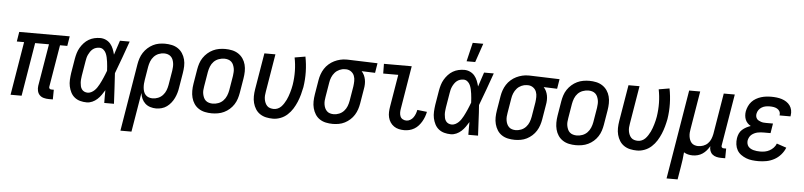

<svg xmlns="http://www.w3.org/2000/svg" viewBox="-52 -1058 6603 1576"><g transform="rotate(5 3250.0 -270.0)"><path d="M395 8H362Q340 8 319.5 2.5Q299 -3 285.5 -17Q272 -31 267.5 -51.5Q263 -72 266 -93L324 -440H210L137 0H46L119 -440H59L72 -520H488L475 -440H415L357 -93Q356 -89 357 -85Q358 -81 360.5 -78Q363 -75 367 -73.5Q371 -72 376 -72H396Z M674 8Q646 8 620 1Q594 -6 574 -22Q554 -38 542 -61.5Q530 -85 524.5 -111Q519 -137 520.5 -165Q522 -193 526 -221L546 -341Q550 -364 557 -387.5Q564 -411 576.5 -432.5Q589 -454 606.5 -473Q624 -492 645.5 -504.5Q667 -517 691 -522.5Q715 -528 739 -528Q764 -528 786.5 -517.5Q809 -507 824 -489Q839 -471 848 -448.5Q857 -426 863 -402Q873 -432 882.5 -461.5Q892 -491 902 -520H982Q958 -453 934 -385.5Q910 -318 884 -251Q889 -188 891.5 -125.5Q894 -63 898 0H818Q817 -26 817.5 -52.5Q818 -79 818 -105Q806 -85 792 -65Q778 -45 760 -28.5Q742 -12 719.5 -2Q697 8 674 8ZM675 -72Q690 -72 704.5 -79.5Q719 -87 730.5 -98Q742 -109 751 -122.5Q760 -136 767.5 -150Q775 -164 781.5 -178Q788 -192 794.5 -206.5Q801 -221 806.5 -235.5Q812 -250 818 -265Q817 -284 815.5 -302.5Q814 -321 811.5 -339Q809 -357 805 -375Q801 -393 793.5 -409Q786 -425 772 -436.5Q758 -448 739 -448Q725 -448 710.5 -443.5Q696 -439 684.5 -429.5Q673 -420 664.5 -407.5Q656 -395 650 -382Q644 -369 640.5 -355Q637 -341 635 -327L615 -207Q613 -193 611.5 -178Q610 -163 611 -148.5Q612 -134 615 -120.5Q618 -107 626 -95.5Q634 -84 647 -78Q660 -72 675 -72Z M970 215 1062 -341Q1066 -365 1074 -389.5Q1082 -414 1096.5 -436.5Q1111 -459 1131 -477Q1151 -495 1174.5 -507Q1198 -519 1223 -523.5Q1248 -528 1272 -528Q1301 -528 1329 -522Q1357 -516 1379.5 -501Q1402 -486 1417 -463Q1432 -440 1439 -413Q1446 -386 1445 -357.5Q1444 -329 1439 -299L1419 -179Q1416 -157 1409.5 -135Q1403 -113 1393 -92Q1383 -71 1368 -52Q1353 -33 1334 -19Q1315 -5 1291.5 1.5Q1268 8 1246 8Q1221 8 1197 0.5Q1173 -7 1155.5 -23Q1138 -39 1128 -61Q1118 -83 1115 -108L1061 215ZM1209 -72Q1232 -72 1254.5 -81Q1277 -90 1293.5 -108Q1310 -126 1318.5 -148Q1327 -170 1331 -193L1351 -313Q1353 -328 1354 -344Q1355 -360 1352.5 -375.5Q1350 -391 1344.5 -404.5Q1339 -418 1328 -428.5Q1317 -439 1302.5 -443.5Q1288 -448 1273 -448Q1250 -448 1227.5 -439Q1205 -430 1188.5 -412Q1172 -394 1163.5 -372Q1155 -350 1151 -327L1133 -218Q1130 -202 1129 -185Q1128 -168 1129.5 -152Q1131 -136 1136 -121Q1141 -106 1151.5 -94.5Q1162 -83 1177.5 -77.5Q1193 -72 1209 -72Z M1704 8Q1675 8 1647 2Q1619 -4 1596 -19Q1573 -34 1558 -56.5Q1543 -79 1536 -106Q1529 -133 1529 -162Q1529 -191 1534 -221L1554 -341Q1558 -365 1566 -390Q1574 -415 1589 -437.5Q1604 -460 1624.5 -478Q1645 -496 1669 -507.5Q1693 -519 1718.5 -523.5Q1744 -528 1769 -528Q1798 -528 1826 -522Q1854 -516 1877 -501Q1900 -486 1915.5 -463.5Q1931 -441 1938 -414Q1945 -387 1944.5 -358Q1944 -329 1939 -299L1919 -179Q1915 -155 1907 -130Q1899 -105 1884.5 -82.5Q1870 -60 1849.5 -42Q1829 -24 1805 -12.5Q1781 -1 1755 3.5Q1729 8 1704 8ZM1705 -72Q1728 -72 1751 -80.5Q1774 -89 1791 -106.5Q1808 -124 1817.5 -147Q1827 -170 1831 -193L1851 -313Q1853 -329 1854 -345Q1855 -361 1852 -376Q1849 -391 1843 -405Q1837 -419 1826 -429Q1815 -439 1800 -443.5Q1785 -448 1769 -448Q1746 -448 1722.5 -439.5Q1699 -431 1682 -413.5Q1665 -396 1656 -373Q1647 -350 1643 -327L1623 -207Q1620 -191 1619 -175Q1618 -159 1621 -144Q1624 -129 1630 -115Q1636 -101 1647 -91Q1658 -81 1673.5 -76.5Q1689 -72 1705 -72Z M2208 8Q2179 8 2151.5 2Q2124 -4 2101.5 -19Q2079 -34 2064.5 -57Q2050 -80 2043 -107Q2036 -134 2036.5 -162.5Q2037 -191 2042 -221L2092 -520H2183L2131 -207Q2128 -192 2127 -176Q2126 -160 2128.5 -145Q2131 -130 2137 -116Q2143 -102 2153 -91.5Q2163 -81 2178 -76.5Q2193 -72 2209 -72Q2225 -72 2241 -79Q2257 -86 2269 -98.5Q2281 -111 2290.5 -126Q2300 -141 2307.5 -156Q2315 -171 2320.5 -187Q2326 -203 2331 -219Q2336 -235 2339.5 -251Q2343 -267 2346 -283Q2355 -341 2354 -397.5Q2353 -454 2342 -508L2430 -523Q2442 -462 2443.5 -398.5Q2445 -335 2435 -271Q2429 -240 2420.5 -209Q2412 -178 2399.5 -148Q2387 -118 2369.5 -90Q2352 -62 2327 -39Q2302 -16 2270.5 -4Q2239 8 2208 8Z M2701 8Q2672 8 2644 2Q2616 -4 2593.5 -19Q2571 -34 2556.5 -57Q2542 -80 2535 -107Q2528 -134 2528.5 -162.5Q2529 -191 2534 -221L2554 -341Q2558 -365 2566.5 -389Q2575 -413 2589 -435Q2603 -457 2623.5 -475Q2644 -493 2667.5 -504.5Q2691 -516 2716 -522Q2741 -528 2765 -528H2781L3024 -520L3011 -440L2900 -444Q2913 -430 2921 -413Q2929 -396 2932.5 -377.5Q2936 -359 2935.5 -339Q2935 -319 2931 -299L2911 -179Q2907 -155 2899 -130.5Q2891 -106 2877 -83.5Q2863 -61 2843 -43Q2823 -25 2799.5 -13Q2776 -1 2750.5 3.5Q2725 8 2701 8ZM2701 -72Q2724 -72 2746.5 -81Q2769 -90 2785.5 -108Q2802 -126 2810.5 -148Q2819 -170 2823 -193L2843 -313Q2846 -335 2846.5 -357.5Q2847 -380 2839.5 -400Q2832 -420 2815 -433Q2798 -446 2776 -448H2761Q2739 -448 2717 -438Q2695 -428 2679.5 -410.5Q2664 -393 2655 -371Q2646 -349 2643 -327L2623 -207Q2620 -192 2619 -176Q2618 -160 2620.5 -144.5Q2623 -129 2629 -115.5Q2635 -102 2645.5 -91.5Q2656 -81 2671 -76.5Q2686 -72 2701 -72Z M3290 8Q3267 8 3245 3Q3223 -2 3205 -14.5Q3187 -27 3175 -45Q3163 -63 3157.5 -85Q3152 -107 3153 -130Q3154 -153 3158 -176L3202 -440H3078L3077 -520H3306L3247 -163Q3244 -147 3244.5 -131Q3245 -115 3251 -101Q3257 -87 3271 -79.5Q3285 -72 3301 -72Q3317 -72 3332.5 -81Q3348 -90 3358 -104.5Q3368 -119 3374 -135Q3380 -151 3383 -167L3463 -158Q3459 -138 3451.5 -117.5Q3444 -97 3433 -78Q3422 -59 3407 -42Q3392 -25 3372.5 -13.5Q3353 -2 3332 3Q3311 8 3290 8Z M3674 8Q3646 8 3620 1Q3594 -6 3574 -22Q3554 -38 3542 -61.5Q3530 -85 3524.5 -111Q3519 -137 3520.5 -165Q3522 -193 3526 -221L3546 -341Q3550 -364 3557 -387.5Q3564 -411 3576.5 -432.5Q3589 -454 3606.5 -473Q3624 -492 3645.5 -504.5Q3667 -517 3691 -522.5Q3715 -528 3739 -528Q3764 -528 3786.5 -517.5Q3809 -507 3824 -489Q3839 -471 3848 -448.5Q3857 -426 3863 -402Q3873 -432 3882.5 -461.5Q3892 -491 3902 -520H3982Q3958 -453 3934 -385.5Q3910 -318 3884 -251Q3889 -188 3891.5 -125.5Q3894 -63 3898 0H3818Q3817 -26 3817.5 -52.5Q3818 -79 3818 -105Q3806 -85 3792 -65Q3778 -45 3760 -28.5Q3742 -12 3719.5 -2Q3697 8 3674 8ZM3675 -72Q3690 -72 3704.5 -79.5Q3719 -87 3730.5 -98Q3742 -109 3751 -122.5Q3760 -136 3767.5 -150Q3775 -164 3781.5 -178Q3788 -192 3794.5 -206.5Q3801 -221 3806.5 -235.5Q3812 -250 3818 -265Q3817 -284 3815.5 -302.5Q3814 -321 3811.5 -339Q3809 -357 3805 -375Q3801 -393 3793.5 -409Q3786 -425 3772 -436.5Q3758 -448 3739 -448Q3725 -448 3710.5 -443.5Q3696 -439 3684.5 -429.5Q3673 -420 3664.5 -407.5Q3656 -395 3650 -382Q3644 -369 3640.5 -355Q3637 -341 3635 -327L3615 -207Q3613 -193 3611.5 -178Q3610 -163 3611 -148.5Q3612 -134 3615 -120.5Q3618 -107 3626 -95.5Q3634 -84 3647 -78Q3660 -72 3675 -72ZM3751 -600 3788 -755H3875L3822 -600Z M4201 8Q4172 8 4144 2Q4116 -4 4093.5 -19Q4071 -34 4056.5 -57Q4042 -80 4035 -107Q4028 -134 4028.5 -162.5Q4029 -191 4034 -221L4054 -341Q4058 -365 4066.5 -389Q4075 -413 4089 -435Q4103 -457 4123.5 -475Q4144 -493 4167.5 -504.5Q4191 -516 4216 -522Q4241 -528 4265 -528H4281L4524 -520L4511 -440L4400 -444Q4413 -430 4421 -413Q4429 -396 4432.5 -377.5Q4436 -359 4435.5 -339Q4435 -319 4431 -299L4411 -179Q4407 -155 4399 -130.5Q4391 -106 4377 -83.5Q4363 -61 4343 -43Q4323 -25 4299.5 -13Q4276 -1 4250.5 3.5Q4225 8 4201 8ZM4201 -72Q4224 -72 4246.5 -81Q4269 -90 4285.5 -108Q4302 -126 4310.5 -148Q4319 -170 4323 -193L4343 -313Q4346 -335 4346.5 -357.5Q4347 -380 4339.5 -400Q4332 -420 4315 -433Q4298 -446 4276 -448H4261Q4239 -448 4217 -438Q4195 -428 4179.5 -410.5Q4164 -393 4155 -371Q4146 -349 4143 -327L4123 -207Q4120 -192 4119 -176Q4118 -160 4120.5 -144.5Q4123 -129 4129 -115.5Q4135 -102 4145.5 -91.5Q4156 -81 4171 -76.5Q4186 -72 4201 -72Z M4704 8Q4675 8 4647 2Q4619 -4 4596 -19Q4573 -34 4558 -56.5Q4543 -79 4536 -106Q4529 -133 4529 -162Q4529 -191 4534 -221L4554 -341Q4558 -365 4566 -390Q4574 -415 4589 -437.5Q4604 -460 4624.5 -478Q4645 -496 4669 -507.5Q4693 -519 4718.5 -523.5Q4744 -528 4769 -528Q4798 -528 4826 -522Q4854 -516 4877 -501Q4900 -486 4915.5 -463.5Q4931 -441 4938 -414Q4945 -387 4944.5 -358Q4944 -329 4939 -299L4919 -179Q4915 -155 4907 -130Q4899 -105 4884.5 -82.5Q4870 -60 4849.5 -42Q4829 -24 4805 -12.5Q4781 -1 4755 3.5Q4729 8 4704 8ZM4705 -72Q4728 -72 4751 -80.5Q4774 -89 4791 -106.5Q4808 -124 4817.5 -147Q4827 -170 4831 -193L4851 -313Q4853 -329 4854 -345Q4855 -361 4852 -376Q4849 -391 4843 -405Q4837 -419 4826 -429Q4815 -439 4800 -443.5Q4785 -448 4769 -448Q4746 -448 4722.5 -439.5Q4699 -431 4682 -413.5Q4665 -396 4656 -373Q4647 -350 4643 -327L4623 -207Q4620 -191 4619 -175Q4618 -159 4621 -144Q4624 -129 4630 -115Q4636 -101 4647 -91Q4658 -81 4673.5 -76.5Q4689 -72 4705 -72Z M5208 8Q5179 8 5151.5 2Q5124 -4 5101.5 -19Q5079 -34 5064.5 -57Q5050 -80 5043 -107Q5036 -134 5036.5 -162.5Q5037 -191 5042 -221L5092 -520H5183L5131 -207Q5128 -192 5127 -176Q5126 -160 5128.5 -145Q5131 -130 5137 -116Q5143 -102 5153 -91.5Q5163 -81 5178 -76.5Q5193 -72 5209 -72Q5225 -72 5241 -79Q5257 -86 5269 -98.5Q5281 -111 5290.5 -126Q5300 -141 5307.5 -156Q5315 -171 5320.5 -187Q5326 -203 5331 -219Q5336 -235 5339.5 -251Q5343 -267 5346 -283Q5355 -341 5354 -397.5Q5353 -454 5342 -508L5430 -523Q5442 -462 5443.5 -398.5Q5445 -335 5435 -271Q5429 -240 5420.5 -209Q5412 -178 5399.5 -148Q5387 -118 5369.5 -90Q5352 -62 5327 -39Q5302 -16 5270.5 -4Q5239 8 5208 8Z M5470 215 5592 -520H5683L5631 -207Q5628 -192 5627 -176.5Q5626 -161 5628 -146Q5630 -131 5635.5 -117Q5641 -103 5650.5 -92.5Q5660 -82 5675 -77Q5690 -72 5705 -72Q5726 -72 5747 -79.5Q5768 -87 5784 -103Q5800 -119 5808.5 -140Q5817 -161 5821 -182L5877 -520H5968L5897 -93Q5896 -89 5897 -85Q5898 -81 5900.5 -78Q5903 -75 5907 -73.5Q5911 -72 5916 -72H5936L5935 8H5902Q5882 8 5863 3.5Q5844 -1 5830 -12.5Q5816 -24 5809.5 -42Q5803 -60 5805 -80Q5794 -61 5779.5 -44Q5765 -27 5747 -15Q5729 -3 5708 2.5Q5687 8 5667 8Q5647 8 5628.5 3.5Q5610 -1 5594 -11Q5592 19 5588 48.5Q5584 78 5579 107L5561 215Z M6208 8Q6182 8 6156 5Q6130 2 6107 -7Q6084 -16 6064 -30.5Q6044 -45 6032 -66Q6020 -87 6016.5 -113Q6013 -139 6017 -165Q6020 -184 6028 -202.5Q6036 -221 6051.5 -235Q6067 -249 6085 -258.5Q6103 -268 6121 -274Q6106 -282 6094.5 -294Q6083 -306 6076.5 -321.5Q6070 -337 6068.5 -355Q6067 -373 6070 -391Q6074 -412 6083.5 -433Q6093 -454 6108 -470.5Q6123 -487 6143 -498.5Q6163 -510 6184 -516.5Q6205 -523 6226.5 -525.5Q6248 -528 6269 -528Q6291 -528 6313 -525.5Q6335 -523 6355.5 -516.5Q6376 -510 6393.5 -498.5Q6411 -487 6423 -470.5Q6435 -454 6439.5 -432.5Q6444 -411 6440 -388L6439 -381H6349V-384Q6352 -401 6344.5 -414.5Q6337 -428 6323.5 -435.5Q6310 -443 6294.5 -445.5Q6279 -448 6262 -448Q6246 -448 6229.5 -445Q6213 -442 6197.5 -433Q6182 -424 6172 -409.5Q6162 -395 6159 -378Q6157 -367 6159 -356.5Q6161 -346 6167 -337.5Q6173 -329 6182.5 -324Q6192 -319 6202 -315.5Q6212 -312 6223 -311Q6234 -310 6245 -310H6301L6288 -230H6232Q6219 -230 6206 -229Q6193 -228 6180 -225Q6167 -222 6154.5 -216Q6142 -210 6131.5 -201Q6121 -192 6115 -180Q6109 -168 6106 -155Q6104 -141 6107 -127.5Q6110 -114 6117.5 -104.5Q6125 -95 6136.5 -88.5Q6148 -82 6161 -78.5Q6174 -75 6188 -73.5Q6202 -72 6216 -72Q6235 -72 6254.5 -75.5Q6274 -79 6292.5 -89Q6311 -99 6325.5 -114.5Q6340 -130 6347 -149L6427 -122Q6415 -91 6391.5 -64Q6368 -37 6337 -20.5Q6306 -4 6273 2Q6240 8 6208 8Z"/></g></svg>

Font: Iosevka Medium
Style: Italic
Weight: 500
Italic angle: -9°
Monospace: yes
Designer: Belleve Invis
Foundry: Belleve Invis
Version: Version 32.5.0; ttfautohint (v1.8.4)